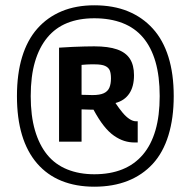

<svg xmlns="http://www.w3.org/2000/svg" viewBox="-20 -913 719 725"><path d="M336 -208Q267 -208 212.5 -230Q158 -252 120 -296Q82 -340 63 -403.5Q44 -467 44 -550Q44 -634 63.5 -698Q83 -762 121 -805Q159 -848 213 -870.5Q267 -893 336 -893Q408 -893 463 -870.5Q518 -848 557 -805Q596 -762 616 -698Q636 -634 636 -550Q636 -467 616 -402Q596 -337 557 -294.5Q518 -252 462.5 -230Q407 -208 336 -208ZM336 -255Q396 -255 442 -273.5Q488 -292 519.5 -329Q551 -366 567 -421Q583 -476 583 -550Q583 -625 567 -680Q551 -735 520 -771.5Q489 -808 442.5 -826Q396 -844 336 -844Q278 -844 233.5 -826Q189 -808 158.5 -771Q128 -734 112 -679.5Q96 -625 96 -550Q96 -476 112 -421Q128 -366 158 -329Q188 -292 233.5 -273.5Q279 -255 336 -255ZM488 -375Q468 -375 449 -381Q430 -387 410.5 -400.5Q391 -414 372 -438Q353 -462 333 -499Q329 -499 326 -499Q323 -499 319 -499Q311 -499 303.5 -499.5Q296 -500 288 -500V-378H203V-733Q232 -735 255.5 -736Q279 -737 299.5 -737.5Q320 -738 336 -738Q389 -738 422 -726.5Q455 -715 470.5 -691Q486 -667 486 -629Q486 -586 468 -559.5Q450 -533 416 -524Q430 -503 443 -487.5Q456 -472 469 -463.5Q482 -455 494 -455Q496 -455 497.5 -455Q499 -455 500 -455V-375Q497 -375 494 -375Q491 -375 488 -375ZM329 -554Q357 -554 372 -561Q387 -568 393 -582Q399 -596 399 -617Q399 -636 394.5 -647Q390 -658 377 -664Q364 -670 338 -670Q329 -670 322 -670Q315 -670 308 -669.5Q301 -669 288 -668V-555Q302 -555 311 -554.5Q320 -554 329 -554Z"/></svg>

Font: Georama ExtraCondensed Thin SemiBold
Style: Regular
Weight: 600
Version: Version 1.001